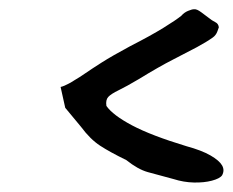

<svg xmlns="http://www.w3.org/2000/svg" viewBox="-20 -434 503 415"><path d="M355 -47Q321 -56 299.5 -62Q278 -68 253 -88Q218 -105 196.5 -119Q175 -133 155 -160L121 -201L111 -246Q119 -248 129 -253.5Q139 -259 140 -260Q152 -267 165 -276Q178 -285 200 -299Q222 -313 261 -334Q306 -357 333.5 -374Q361 -391 372 -400Q378 -407 386.5 -410.5Q395 -414 399 -414Q405 -415 415 -407.5Q425 -400 429 -397Q439 -389 445.5 -386Q452 -383 453 -375Q453 -375 450 -366.5Q447 -358 440 -353Q426 -343 405.5 -332Q385 -321 354.5 -305.5Q324 -290 280 -263Q253 -247 236.5 -239Q220 -231 214 -224.5Q208 -218 210 -205Q224 -185 265.5 -163Q307 -141 383 -118Q416 -109 435 -98Q454 -87 460 -76.5Q466 -66 460 -55Q455 -48 438 -43.5Q421 -39 399 -39.5Q377 -40 355 -47Z"/></svg>

Font: Caveat SemiBold
Style: Regular
Weight: 600
Designer: Pablo Impallari
Foundry: Pablo Impallari
Version: Version 2.000